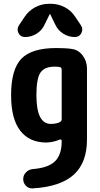

<svg xmlns="http://www.w3.org/2000/svg" viewBox="-20 -790 540 1038"><path d="M254.9 -769.5Q294.9 -769.5 330.1 -751Q365.2 -732.4 386.7 -699.2L418 -652.3Q430.7 -632.8 419.9 -611.3Q409.2 -589.8 384.8 -589.8Q350.6 -589.8 321.3 -608.4Q292 -627 278.3 -658.2L251 -713.9Q251 -714.8 250 -714.8Q249 -714.8 249 -713.9L221.7 -658.2Q208 -627 178.7 -608.4Q149.4 -589.8 115.2 -589.8Q90.8 -589.8 80.1 -610.8Q69.3 -631.8 82 -652.3L113.3 -699.2Q135.7 -732.4 170.4 -751Q205.1 -769.5 245.1 -769.5ZM313.5 -146.5V-414.1Q313.5 -425.8 301.8 -427.7Q293.9 -429.7 275.4 -429.7Q220.7 -429.7 198.7 -397.5Q176.8 -365.2 176.8 -275.4Q176.8 -120.1 254.9 -120.1Q284.2 -120.1 303.7 -129.9Q313.5 -134.8 313.5 -146.5ZM368.2 -525.4Q404.3 -520.5 427.2 -489.7Q450.2 -459 450.2 -419.9V-35.2Q450.2 89.8 378.4 154.8Q306.6 219.7 156.2 228.5Q134.8 229.5 120.1 214.4Q105.5 199.2 105.5 178.2Q105.5 157.2 120.6 141.6Q135.7 126 158.2 124Q242.2 117.2 277.8 81.5Q313.5 45.9 313.5 -25.4V-29.3Q313.5 -33.2 309.6 -35.2Q305.7 -37.1 301.8 -35.2Q268.6 -20.5 230.5 -19.5Q138.7 -19.5 89.4 -83.5Q40 -147.5 40 -275.4Q40 -415 95.7 -472.7Q151.4 -530.3 285.2 -530.3Q336.9 -530.3 368.2 -525.4Z"/></svg>

Font: Rounded-X Mgen+ 1mn bold
Style: Bold
Weight: 700
Designer: [Source Han Sans]
Ryoko NISHIZUKA  (kana & ideographs); Paul D. Hunt (Latin, Greek & Cyrillic); Wenlong ZHANG  (bopomofo
Version: Version 1.059.20150602